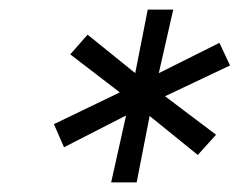

<svg xmlns="http://www.w3.org/2000/svg" viewBox="-20 -720 498 399"><path d="M211 -341 242 -480 113 -414 92 -462 229 -528 126 -607 162 -648 261 -568 287 -700H340L310 -568L436 -631L458 -584L323 -520L429 -440L391 -398L291 -479L264 -341Z"/></svg>

Font: Red Hat Display VF
Style: Italic
Weight: 300
Italic angle: -12°
Designer: Pentagram, MCKL
Foundry: Pentagram, MCKL
Version: Version 1.010